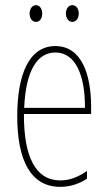

<svg xmlns="http://www.w3.org/2000/svg" viewBox="-20 -716 420 746"><path d="M95 -663C95 -646 104 -631 120 -631C134 -631 144 -644 144 -663C144 -682 134 -696 120 -696C104 -696 95 -680 95 -663ZM236 -664C236 -646 246 -631 261 -631C276 -631 286 -645 286 -664C286 -683 275 -696 261 -696C246 -696 236 -681 236 -664ZM195 -537C94 -537 47 -429 47 -264C47 -94 99 10 214 10C255 10 290 -3 318 -22V-52C283 -27 249 -15 214 -15C119 -15 72 -106 73 -273H334V-301C334 -421 300 -537 195 -537ZM195 -512C278 -512 311 -414 310 -297H74C80 -442 125 -512 195 -512Z"/></svg>

Font: Noto Sans Tamil ExtraCondensed Thin
Style: Regular
Weight: 100
Width: 2
Designer: Jelle Bosma - Monotype Design Team
Foundry: Monotype Imaging Inc.
Version: Version 2.004